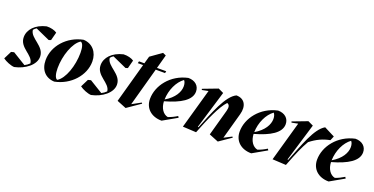

<svg xmlns="http://www.w3.org/2000/svg" viewBox="-65 -1328 3924 2014"><g transform="rotate(20 1897.5 -321.0)"><path d="M88 14C204 -10 308 -88 308 -180C308 -299 148 -328 140 -420C150 -432 159 -440 172 -448L332 -376L356 -384L380 -476C355 -494 309 -506 264 -504C144 -476 76 -400 76 -316C76 -196 228 -172 236 -80C220 -64 203 -52 183 -42L36 -132L4 -124L-40 -36C-8 -12 50 12 88 14Z M536 14C710 -20 840 -164 840 -320C840 -424 776 -500 676 -504C499 -469 374 -324 374 -168C374 -60 436 10 536 14ZM559 -14C534 -22 521 -70 521 -132C521 -270 577 -431 654 -476C680 -469 692 -424 692 -362C692 -221 638 -59 559 -14Z M946 14C1062 -10 1166 -88 1166 -180C1166 -299 1006 -328 998 -420C1008 -432 1017 -440 1030 -448L1190 -376L1214 -384L1238 -476C1213 -494 1167 -506 1122 -504C1002 -476 934 -400 934 -316C934 -196 1086 -172 1094 -80C1078 -64 1061 -52 1041 -42L894 -132L862 -124L818 -36C850 -12 908 12 946 14Z M1334 18 1340 14 1482 -84 1475 -94 1376 -40 1494 -468H1598L1603 -490H1500L1542 -644L1506 -660L1382 -572L1359 -490H1299L1294 -468H1353L1230 -24Z M1734 14 1892 -76 1882 -92C1850 -72 1818 -56 1782 -44C1728 -55 1691 -111 1688 -186C1860 -234 1970 -300 1970 -396C1970 -460 1922 -504 1846 -504C1658 -464 1542 -308 1542 -160C1542 -56 1618 14 1734 14ZM1688 -206C1691 -314 1740 -418 1810 -468C1822 -456 1830 -432 1830 -404C1830 -341 1789 -265 1688 -206Z M2363 18 2372 12 2497 -74 2490 -84 2405 -40 2486 -332C2514 -432 2474 -504 2382 -504C2278 -456 2198 -242 2122 -54L2114 -56L2242 -480L2183 -508L2017 -445L2021 -433L2091 -447L1966 -4L2116 4C2184 -168 2250 -324 2318 -396C2346 -388 2352 -360 2340 -316L2259 -24Z M2735 14 2893 -76 2883 -92C2851 -72 2819 -56 2783 -44C2729 -55 2692 -111 2689 -186C2861 -234 2971 -300 2971 -396C2971 -460 2923 -504 2847 -504C2659 -464 2543 -308 2543 -160C2543 -56 2619 14 2735 14ZM2689 -206C2692 -314 2741 -418 2811 -468C2823 -456 2831 -432 2831 -404C2831 -341 2790 -265 2689 -206Z M3119 4C3183 -160 3207 -216 3255 -300C3327 -356 3389 -384 3469 -400L3489 -448L3371 -508C3267 -450 3199 -242 3123 -54L3115 -56L3243 -480L3184 -508L3018 -445L3022 -433L3092 -447L2967 -4Z M3599 14 3757 -76 3747 -92C3715 -72 3683 -56 3647 -44C3593 -55 3556 -111 3553 -186C3725 -234 3835 -300 3835 -396C3835 -460 3787 -504 3711 -504C3523 -464 3407 -308 3407 -160C3407 -56 3483 14 3599 14ZM3553 -206C3556 -314 3605 -418 3675 -468C3687 -456 3695 -432 3695 -404C3695 -341 3654 -265 3553 -206Z"/></g></svg>

Font: Mazius Display Extra Italic
Style: Bold
Weight: 700
Italic angle: -17°
Designer: Alberto Casagrande & Collletttivo
Foundry: Collletttivo
Version: Version 2.000;Glyphs 3.2 (3217)